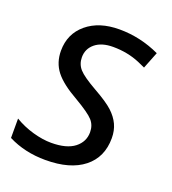

<svg xmlns="http://www.w3.org/2000/svg" viewBox="-108 -627 643 719"><g transform="rotate(20 214.0 -267.5)"><path d="M358.9 -151.9Q358.9 -75.7 304.9 -33Q251 9.8 152.8 9.8Q70.3 9.8 3.9 -23.9V-101.1Q38.1 -80.6 77.6 -69.3Q117.2 -58.1 150.9 -58.1Q212.4 -58.1 243.7 -82.5Q274.9 -106.9 274.9 -145Q274.9 -172.9 257.8 -191.9Q240.7 -210.9 184.1 -244.1Q120.6 -279.8 94.2 -314Q67.9 -348.1 67.9 -395Q67.9 -462.4 117.2 -503.7Q166.5 -544.9 247.1 -544.9Q330.6 -544.9 408.2 -508.8L381.8 -441.9L354.5 -454.1Q305.2 -475.1 247.1 -475.1Q201.7 -475.1 175.8 -453.9Q149.9 -432.6 149.9 -398.9Q149.9 -371.6 167.2 -352.1Q184.6 -332.5 238.8 -301.8Q291 -272.5 313.7 -251.5Q336.4 -230.5 347.7 -206.3Q358.9 -182.1 358.9 -151.9Z"/></g></svg>

Font: CAA NEO Sans
Style: Italic
Weight: 400
Italic angle: -12°
Version: Version 1.10